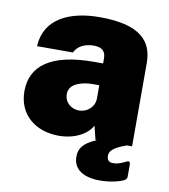

<svg xmlns="http://www.w3.org/2000/svg" viewBox="-79 -595 733 832"><g transform="rotate(10 287.0 -178.5)"><path d="M514 70C496 79 481 86 459 86C441 86 432 77 432 58C432 38 446 21 505 0H528V-366C528 -461 474 -527 294 -527C161 -527 53 -478 47 -356H205C221 -391 258 -400 285 -401C324 -402 342 -387 342 -354V-332H302C114 -332 27 -267 27 -155C27 -48 108 10 206 10C276 10 331 -20 352 -60L367 0H373C311 26 298 54 298 85C298 143 345 170 416 170C462 170 504 159 522 149C529 145 532 139 532 132V81C532 68 528 63 514 70ZM342 -175C341 -142 312 -113 274 -113C241 -113 210 -136 210 -175C210 -226 280 -236 311 -236H342Z"/></g></svg>

Font: United Sans Black
Style: Regular
Weight: 900
Designer: Pablo Impallari, Rodrigo Fuenzalida (Modified by Dan O. Williams)
Version: Version 1.000;PS 001.000;hotconv 1.0.88;makeotf.lib2.5.64775